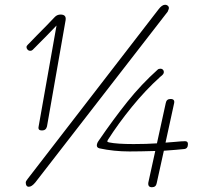

<svg xmlns="http://www.w3.org/2000/svg" viewBox="-20 -785 849 805"><path d="M683 -736 128 -20Q113 -2 101 -2Q88 -2 88 -20Q88 -25 96 -35L644 -745Q659 -765 672 -765Q680 -765 685 -759.5Q690 -754 687 -746Q684 -738 683 -736ZM91 -588Q91 -592 96.5 -597.5Q102 -603 103 -604Q124 -625 132 -634Q180 -682 209 -713Q219 -724 234 -724Q259 -724 255 -700L177 -255Q173 -238 156 -238Q147 -238 143.5 -242Q140 -246 142 -255L217 -678Q185 -644 117 -576Q113 -572 107 -572Q100 -572 95.5 -577Q91 -582 91 -588ZM768 -181Q768 -161 751 -160Q723 -157 667 -153L637 -17Q634 0 617 0Q599 0 602 -20L631 -152Q567 -150 523 -150Q457 -150 397 -163Q386 -166 386 -175Q386 -184 393 -194Q456 -286 514.5 -359Q573 -432 641 -493Q645 -497 653 -497Q659 -497 663 -493Q667 -489 667 -483Q667 -478 663.5 -473.5Q660 -469 652 -463Q590 -407 533 -337Q476 -267 432 -198Q430 -194 430 -193Q430 -189 437 -188Q470 -181 540 -181Q595 -181 638 -184L675 -353Q678 -370 695 -370Q714 -370 710 -352L674 -187L712 -190Q742 -193 756 -193Q768 -193 768 -181Z"/></svg>

Font: Mali ExtraLight
Style: Italic
Weight: 275
Italic angle: -10°
Version: Version 1.000; ttfautohint (v1.6)